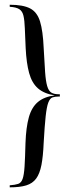

<svg xmlns="http://www.w3.org/2000/svg" viewBox="-20 -651 300 825"><path d="M21.8 154V145.2Q45.2 143.5 58.1 139.1Q71 134.7 77 118.1Q83.1 101.6 85.5 64.9Q87.9 28.2 89.5 -36.3Q91.9 -104 104 -147.2Q116.1 -190.3 143.1 -212.9Q170.2 -235.5 215.3 -241.1Q169.4 -248.4 143.1 -271.4Q116.9 -294.4 105.2 -337.1Q93.5 -379.8 90.3 -444.4Q87.9 -495.2 86.7 -529Q85.5 -562.9 81 -582.7Q76.6 -602.4 63.3 -611.3Q50 -620.2 21.8 -621.8V-630.6Q79 -630.6 109.3 -614.9Q139.5 -599.2 152 -558.9Q164.5 -518.5 167.7 -444.4Q171 -380.6 173.8 -341.5Q176.6 -302.4 182.7 -281.5Q188.7 -260.5 200.4 -253.2Q212.1 -246 232.3 -246H237.1V-236.3H232.3Q216.1 -236.3 205.2 -232.3Q194.4 -228.2 187.5 -210.1Q180.6 -191.9 176.2 -151.2Q171.8 -110.5 167.7 -37.9Q165.3 20.2 158.1 57.7Q150.8 95.2 135.5 116.1Q120.2 137.1 92.7 145.6Q65.3 154 21.8 154Z"/></svg>

Font: Playfair 144pt
Style: Regular
Weight: 400
Designer: Claus Eggers Sørensen
Foundry: Claus Eggers Sørensen
Version: Version 2.001;gftools[0.9.30]